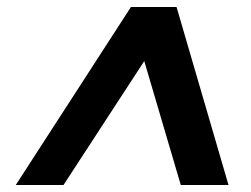

<svg xmlns="http://www.w3.org/2000/svg" viewBox="-20 -720 716 547"><path d="M25 -193 353 -700H483L631 -193H495L391 -546L161 -193Z"/></svg>

Font: DM Sans 16pt
Style: Bold Italic
Weight: 700
Italic angle: -10°
Version: Version 4.004;gftools[0.9.30]